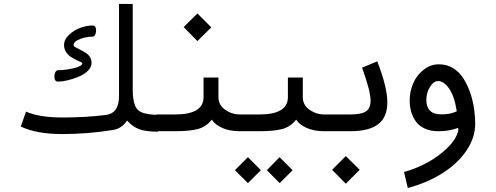

<svg xmlns="http://www.w3.org/2000/svg" viewBox="-20 -654 2472 957"><path d="M251 -273.4Q251 -284.7 255.4 -293.5Q259.8 -302.2 267.6 -304.2Q314 -304.2 359.9 -317.4Q390.1 -326.2 390.1 -339.4Q390.1 -341.3 380.9 -345.5Q371.6 -349.6 358.2 -356.2Q344.7 -362.8 331.3 -371.8Q317.9 -380.9 308.6 -396Q299.3 -411.1 299.3 -429.2Q299.3 -457.5 324.5 -481Q349.6 -504.4 381.3 -515.6Q413.1 -526.9 440.9 -526.9Q459 -526.9 459 -502Q459 -489.7 454.1 -480.5Q449.2 -471.2 440.9 -471.2Q399.9 -471.2 366.2 -453.6Q346.7 -443.4 346.7 -429.2Q346.7 -421.9 367.7 -412.6Q404.8 -394 417 -383.3Q436.5 -365.2 436.5 -342Q436.5 -318.8 417 -300.3Q397.5 -281.7 369.6 -270.5Q309.6 -247.1 267.6 -247.1Q251 -248.5 251 -273.4ZM109.9 -97.7Q175.3 -68.4 292.2 -68.4Q409.2 -68.4 508.3 -81.1Q573.2 -89.8 573.2 -174.3V-634.3H641.6V-205.1Q641.6 -156.2 653.3 -127.7Q665 -99.1 697 -90.3Q729 -81.5 767.6 -81.5V2.4Q706.5 2.4 673.6 -10Q640.6 -22.5 613.3 -53.2Q586.9 -12.2 541 -5.9Q418 14.2 289.8 14.2Q161.6 14.2 83.5 -23.4Z M895.5 -519 963.9 -586.9 1033.2 -517.6 963.9 -449.2ZM766.1 -83.5H853Q994.6 -83.5 994.6 -169.9V-267.6H1068.8V-169.9Q1068.8 -130.4 1102.3 -106.9Q1135.7 -83.5 1175.3 -83.5H1188V0H1175.3Q1125 0 1088.6 -16.1Q1052.2 -32.2 1035.6 -57.6Q1007.3 -21.5 965.6 -10.7Q923.8 0 853 0H766.1Q751 0 738.3 -12.7Q725.6 -25.4 725.6 -41.7Q725.6 -58.1 737.8 -70.8Q750 -83.5 766.1 -83.5Z M1186.5 -83.5H1273.4Q1415 -83.5 1415 -169.9V-267.6H1489.3V-169.9Q1489.3 -130.4 1522.7 -106.9Q1556.2 -83.5 1595.7 -83.5H1608.4V0H1595.7Q1545.4 0 1509 -16.1Q1472.7 -32.2 1456.1 -57.6Q1427.7 -21.5 1386 -10.7Q1344.2 0 1273.4 0H1186.5Q1171.4 0 1158.7 -12.7Q1146 -25.4 1146 -41.7Q1146 -58.1 1158.2 -70.8Q1170.4 -83.5 1186.5 -83.5ZM1310.1 194.3 1373.5 129.4 1438.5 194.3 1374 258.8ZM1150.9 194.3 1215.8 129.4 1280.3 194.3 1215.8 258.8Z M1607.9 -83.5H1727.1Q1780.3 -83.5 1803.7 -98.6Q1827.1 -113.8 1827.1 -151.9Q1827.1 -199.2 1784.7 -316.9L1860.4 -348.1Q1910.6 -219.2 1910.6 -144.3Q1910.6 -69.3 1864.7 -34.7Q1818.8 0 1727.1 0H1607.9Q1591.8 0 1579.1 -12.7Q1566.4 -25.4 1566.4 -41.5Q1567.4 -57.6 1579.8 -70.6Q1592.3 -83.5 1607.9 -83.5ZM1635.3 192.4 1703.6 124 1772.9 192.4 1703.6 261.7Z M2105 -156.7Q2105 -84 2178.7 -84H2186Q2222.7 -84 2256.8 -99.1Q2245.1 -174.3 2218.8 -212.2Q2192.4 -250 2163.6 -250Q2141.1 -250 2123 -220.5Q2105 -190.9 2105 -156.7ZM2169.4 0H2164.6Q2126.5 0 2098.1 -12.7Q2069.8 -25.4 2053.7 -47.4Q2022 -90.8 2022 -153.3Q2022 -198.2 2039.6 -239Q2057.1 -279.8 2091.8 -306.6Q2126.5 -333.5 2166.7 -333.5Q2207 -333.5 2237.3 -314.9Q2267.6 -296.4 2287.6 -266.4Q2307.6 -236.3 2321.8 -197.3Q2347.7 -125.5 2348.6 -36.6Q2348.1 34.2 2303.7 98.6Q2259.3 163.1 2183.8 210.2Q2108.4 257.3 2012.7 283.2L1993.7 203.1Q2049.8 188.5 2107.4 157.7Q2165 127 2210 83Q2254.9 39.1 2264.2 -3.4Q2264.2 -14.6 2263.7 -16.6Q2219.2 0 2169.4 0Z"/></svg>

Font: GanjNamehSans
Style: Regular
Weight: 400
Designer: Mohammad Saleh Souzanchi
Foundry: http://font-store.ir
Version: Version:0.0.4;RFB:1.2.5;Building:2016-12-11 09:43:53.670092